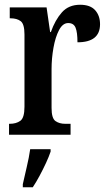

<svg xmlns="http://www.w3.org/2000/svg" viewBox="-20 -567 453 808"><path d="M18 0V-46H21Q48 -46 65.5 -58.5Q83 -71 83 -118V-422Q83 -466 67 -478Q51 -490 24 -490H21V-536H176L191 -432H194Q212 -483 240.5 -515Q269 -547 317 -547Q360 -547 380.5 -524Q401 -501 401 -465Q401 -389 306 -389Q306 -431 298 -450.5Q290 -470 267 -470Q244 -470 228.5 -440.5Q213 -411 205 -366Q197 -321 197 -276V-113Q197 -69 213.5 -57.5Q230 -46 254 -46H277V0ZM76 208Q83 176 92.5 136Q102 96 107 61H193V71Q186 92 173.5 119Q161 146 146.5 173Q132 200 118 221H76Z"/></svg>

Font: Noto Serif Tamil ExtraCondensed SemiBold
Style: Regular
Weight: 600
Width: 2
Designer: Indian Type Foundry, Tom Grace, and the Monotype Design Team
Foundry: Monotype Imaging Inc.
Version: Version 2.004; ttfautohint (v1.8.4.7-5d5b)